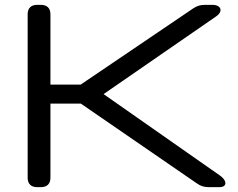

<svg xmlns="http://www.w3.org/2000/svg" viewBox="-20 -770 978 790"><path d="M132.8 -750H148.4Q167.5 -750 177.5 -740Q187.5 -730 187.5 -710.9V-421.9H312L774.9 -735.4Q786.6 -743.2 797.6 -746.6Q808.6 -750 823.2 -750H853.5Q871.6 -750 880.6 -742.4Q889.6 -734.9 886.7 -723.6Q883.8 -712.4 868.7 -702.1L406.2 -382.8L884.8 -47.9Q899.9 -37.1 905 -25.9Q910.2 -14.6 904.3 -7.3Q898.4 0 882.8 0H838.9Q824.7 0 813.5 -3.4Q802.2 -6.8 790.5 -15.1L312.5 -343.8H187.5V-39.1Q187.5 -20 177.5 -10Q167.5 0 148.4 0H132.8Q113.8 0 103.8 -10Q93.8 -20 93.8 -39.1V-710.9Q93.8 -730 103.8 -740Q113.8 -750 132.8 -750Z"/></svg>

Font: Gyrochrome
Style: Regular
Weight: 400
Designer: David Moles
Foundry: David Moles
Version: Version 1.005;Glyphs 3.2.3 (3260)